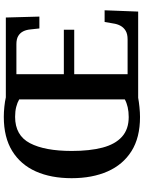

<svg xmlns="http://www.w3.org/2000/svg" viewBox="110 -876 775 1036"><g transform="rotate(-90 498.0 -357.5)"><path d="M385 10Q274 10 201 -36Q128 -82 91.5 -165Q55 -248 55 -359Q55 -470 91.5 -552Q128 -634 201.5 -679.5Q275 -725 386 -725Q411 -725 440.5 -722Q470 -719 491 -714H922L927 -533H863L858 -579Q856 -603 847.5 -620Q839 -637 822.5 -647Q806 -657 778 -657H616V-401H856V-345H616V-57H804Q833 -57 850.5 -67.5Q868 -78 877.5 -95.5Q887 -113 890 -135L898 -181H961L954 0H489Q468 4 438.5 7Q409 10 385 10ZM385 -51Q414 -51 438 -56.5Q462 -62 480 -72V-642Q463 -652 439.5 -658Q416 -664 386 -664Q286 -664 244 -584Q202 -504 202 -358Q202 -261 220 -192.5Q238 -124 278.5 -87.5Q319 -51 385 -51Z"/></g></svg>

Font: Noto Serif Khmer SemiBold
Style: Regular
Weight: 600
Version: Version 2.003